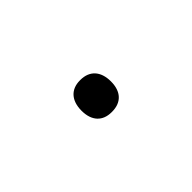

<svg xmlns="http://www.w3.org/2000/svg" viewBox="16 -336 568 568"><g transform="rotate(45 300.0 -52.5)"><path d="M234 -53V-51C234 -14 258 9 301 9C344 9 367 -14 367 -51V-53C367 -91 344 -114 301 -114C258 -114 234 -91 234 -53Z"/></g></svg>

Font: LT Wave Mono Medium
Style: Regular
Weight: 500
Designer: Daniel Lyons
Version: Version 2.5 (Glyphs App)